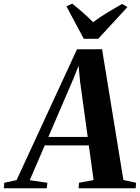

<svg xmlns="http://www.w3.org/2000/svg" viewBox="-98 -1010 750 1030"><path d="M-77.5 0 -75 -29.5 -9 -44 315 -745.5 449.5 -746 564 -44.5 632 -29.5 630 0H323.5L326 -29.5L404 -44L378.5 -230H142L61.5 -43.5L156 -29.5L153 0ZM161.5 -275.5H372.5L331.5 -573.5L323.5 -657.5L297 -590.5ZM351.5 -802 258.5 -975.5 289 -990.5Q319 -967 347.5 -941.8Q376 -916.5 401.5 -891Q436.5 -917.5 477 -942Q517.5 -966.5 557.5 -989L585.5 -972L429 -802Z"/></svg>

Font: Merriweather 96pt
Style: Bold Italic
Weight: 700
Italic angle: -7.8°
Version: Version 2.101